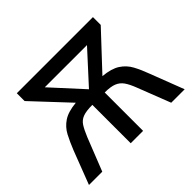

<svg xmlns="http://www.w3.org/2000/svg" viewBox="-124 -712 888 888"><g transform="rotate(-45 320.0 -268.0)"><path d="M568 -536V-485L406 -312Q460 -307 490 -287.5Q520 -268 537 -236.5Q554 -205 569 -164L632 0H544L481 -162Q468 -196 454.5 -215Q441 -234 419.5 -242.5Q398 -251 360 -251V0H279V-251Q239 -251 217.5 -243Q196 -235 183.5 -215.5Q171 -196 157 -162L93 0H6L69 -164Q85 -204 101.5 -235.5Q118 -267 148 -287Q178 -307 232 -312L70 -485V-536ZM457 -464H181L319 -313Z"/></g></svg>

Font: Noto Sans IKEA
Style: Regular
Weight: 400
Designer: Monotype Design Team
Foundry: Monotype Imaging Inc.
Version: Version 2.001